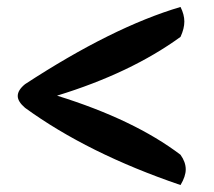

<svg xmlns="http://www.w3.org/2000/svg" viewBox="-20 -594 614 552"><path d="M31 -318Q31 -335 52 -352Q303 -516 499 -574Q510 -552 510 -532Q510 -512 499 -488Q356 -384 144 -319Q366 -250 499 -149Q514 -128 514 -107Q514 -87 499 -62Q232 -153 52 -284Q31 -302 31 -318Z"/></svg>

Font: Gorditas
Style: Bold
Weight: 700
Designer: Gustavo Dipre (gbrenda1987@gmail.com)
Foundry: Gustavo Dipre (gbrenda1987@gmail.com)
Version: Version 001.001